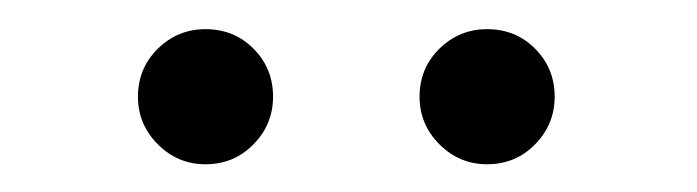

<svg xmlns="http://www.w3.org/2000/svg" viewBox="-20 -710 490 135"><path d="M124.5 -594.5Q144.5 -594.5 158.2 -608.5Q172 -622.5 172 -642Q172 -662 158.2 -675.8Q144.5 -689.5 124.5 -689.5Q105 -689.5 91 -675.8Q77 -662 77 -642Q77 -622.5 91 -608.5Q105 -594.5 124.5 -594.5ZM322.5 -594.5Q342.5 -594.5 356.2 -608.5Q370 -622.5 370 -642Q370 -662 356.2 -675.8Q342.5 -689.5 322.5 -689.5Q303 -689.5 289 -675.8Q275 -662 275 -642Q275 -622.5 289 -608.5Q303 -594.5 322.5 -594.5Z"/></svg>

Font: Anybody UltraCondensed Thin
Style: Bold
Weight: 700
Version: Version 1.111